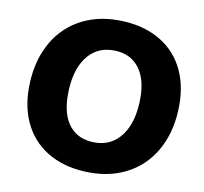

<svg xmlns="http://www.w3.org/2000/svg" viewBox="-81 -810 966 907"><g transform="rotate(10 402.5 -356.0)"><path d="M54 -334Q54 -450 98.5 -538Q143 -626 225 -674Q307 -722 415 -722Q522 -722 602 -680.5Q682 -639 725 -561Q768 -483 768 -378Q768 -262 723.5 -174Q679 -86 597 -38Q515 10 407 10Q300 10 220 -31.5Q140 -73 97 -151Q54 -229 54 -334ZM581 -378Q581 -473 538 -525.5Q495 -578 418 -578Q335 -578 288 -513Q241 -448 241 -334Q241 -238 283.5 -186Q326 -134 405 -134Q486 -134 533.5 -199Q581 -264 581 -378Z"/></g></svg>

Font: Muli Black
Style: Italic
Weight: 900
Italic angle: -4.541°
Designer: Vernon Adams
Foundry: Vernon Adams
Version: Version 2.001